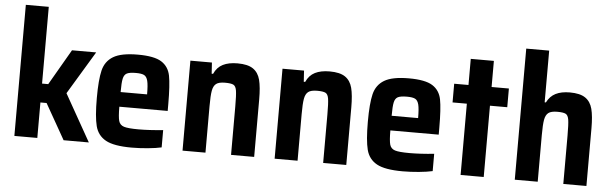

<svg xmlns="http://www.w3.org/2000/svg" viewBox="-48 -910 3454 1084"><g transform="rotate(5 1679.0 -367.5)"><path d="M59 0V-743H189V-308H224L341 -510H478L331 -266L481 0H338L224 -201H189V0Z M909 -216H635Q635 -158 641.5 -135.5Q648 -113 671 -105.5Q694 -98 754 -98Q816 -98 893 -106V-8Q863 -1 815.5 3.5Q768 8 724 8Q623 8 577 -17.5Q531 -43 517.5 -95.5Q504 -148 504 -254Q504 -357 517 -410.5Q530 -464 575 -491Q620 -518 714 -518Q807 -518 848 -492Q889 -466 899 -415Q909 -364 909 -254ZM635 -299H785Q785 -352 779 -375.5Q773 -399 758.5 -406.5Q744 -414 712 -414Q676 -414 660.5 -406Q645 -398 640 -375Q635 -352 635 -299Z M1012 -510H1134L1138 -447H1146Q1163 -485 1196 -501.5Q1229 -518 1279 -518Q1337 -518 1367 -497.5Q1397 -477 1407.5 -436.5Q1418 -396 1418 -326V0H1287V-274Q1287 -339 1283 -364Q1279 -389 1265.5 -396Q1252 -403 1218 -403Q1183 -403 1167.5 -391Q1152 -379 1147 -351Q1142 -323 1142 -264V0H1012Z M1534 -510H1656L1660 -447H1668Q1685 -485 1718 -501.5Q1751 -518 1801 -518Q1859 -518 1889 -497.5Q1919 -477 1929.5 -436.5Q1940 -396 1940 -326V0H1809V-274Q1809 -339 1805 -364Q1801 -389 1787.5 -396Q1774 -403 1740 -403Q1705 -403 1689.5 -391Q1674 -379 1669 -351Q1664 -323 1664 -264V0H1534Z M2445 -216H2171Q2171 -158 2177.5 -135.5Q2184 -113 2207 -105.5Q2230 -98 2290 -98Q2352 -98 2429 -106V-8Q2399 -1 2351.5 3.5Q2304 8 2260 8Q2159 8 2113 -17.5Q2067 -43 2053.5 -95.5Q2040 -148 2040 -254Q2040 -357 2053 -410.5Q2066 -464 2111 -491Q2156 -518 2250 -518Q2343 -518 2384 -492Q2425 -466 2435 -415Q2445 -364 2445 -254ZM2171 -299H2321Q2321 -352 2315 -375.5Q2309 -399 2294.5 -406.5Q2280 -414 2248 -414Q2212 -414 2196.5 -406Q2181 -398 2176 -375Q2171 -352 2171 -299Z M2588 0V-404H2507V-510H2588V-658H2719V-510H2817V-404H2719V0Z M2895 -743H3025V-450H3032Q3050 -486 3082 -502Q3114 -518 3162 -518Q3220 -518 3250 -497.5Q3280 -477 3290.5 -436.5Q3301 -396 3301 -327V0H3170V-274Q3170 -339 3166 -364Q3162 -389 3148.5 -396Q3135 -403 3101 -403Q3066 -403 3050.5 -391Q3035 -379 3030 -351Q3025 -323 3025 -264V0H2895Z"/></g></svg>

Font: Saira Semi Condensed SemiBold
Style: Regular
Weight: 600
Width: 4
Designer: Hector Gatti with collaboration of the Omnibus-Type team
Foundry: Omnibus-Type
Version: Version 1.001; ttfautohint (v1.8)